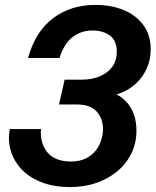

<svg xmlns="http://www.w3.org/2000/svg" viewBox="-20 -750 633 781"><path d="M264 11Q203 11 153.5 -7Q104 -25 71.5 -57.5Q39 -90 25 -133Q11 -176 20 -225H147Q144 -197 151 -172.5Q158 -148 173 -130Q188 -112 212 -102.5Q236 -93 268 -93Q303 -93 328 -105Q353 -117 368.5 -136.5Q384 -156 391.5 -179.5Q399 -203 399 -225Q399 -268 373 -296.5Q347 -325 293 -325H220L243 -426H313Q354 -426 386 -439.5Q418 -453 436.5 -478Q455 -503 455 -539Q455 -586 426.5 -606Q398 -626 356 -626Q310 -626 275 -599Q240 -572 222 -514H94Q124 -622 196 -676Q268 -730 368 -730Q433 -730 483.5 -709Q534 -688 563.5 -647.5Q593 -607 593 -549Q593 -506 576 -469.5Q559 -433 530 -407.5Q501 -382 465.5 -369.5Q430 -357 394 -362L397 -383Q463 -374 499 -330Q535 -286 535 -219Q535 -168 514.5 -126Q494 -84 457.5 -53.5Q421 -23 372 -6Q323 11 264 11Z"/></svg>

Font: Instrument Sans SemiBold
Style: Italic
Weight: 600
Italic angle: -13°
Designer: Rodrigo Fuenzalida
Foundry: fragTYPE
Version: Version 1.000;gftools[0.9.28]